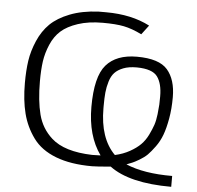

<svg xmlns="http://www.w3.org/2000/svg" viewBox="-55 -767 926 904"><g transform="rotate(5 408.5 -315.0)"><path d="M58.1 -346.2Q58.1 -404.3 64.9 -451.2Q71.8 -498 92.8 -546.6Q113.8 -595.2 147.9 -628.7Q182.1 -662.1 239.5 -684.6Q296.9 -707 374 -710.9H410.2Q530.3 -710.9 617.2 -666L584 -622.1Q537.1 -645 499 -652.6Q460.9 -660.2 398.9 -660.2Q332 -660.2 282 -643.6Q231.9 -627 202.9 -601.1Q173.8 -575.2 156.5 -534.7Q139.2 -494.1 133.5 -454.1Q127.9 -414.1 127.9 -360.8Q127.9 -268.1 144.5 -203.6Q161.1 -139.2 210 -95.2Q271 -40 402.8 -36.1L442.9 -37.1Q379.9 -125 379.9 -261.2Q379.9 -404.3 428 -459.7Q476.1 -515.1 573.2 -515.1Q678.2 -515.1 718 -469Q757.8 -422.9 757.8 -339.8Q757.8 -284.7 749.5 -238.3Q741.2 -191.9 729.5 -160.4Q717.8 -128.9 698.5 -102.5Q679.2 -76.2 664.6 -61.5Q649.9 -46.9 627 -33.4Q604 -20 595 -16.6Q585.9 -13.2 567.9 -5.9Q652.8 30.3 787.1 29.8V81.1Q588.9 81.1 495.1 11.2Q429.2 17.1 407.2 17.1Q306.2 17.1 235.6 -10Q165 -37.1 127.4 -88.6Q89.8 -140.1 74 -202.1Q58.1 -264.2 58.1 -346.2ZM437 -259.8Q437 -117.7 509.8 -44.9Q548.8 -53.7 579.3 -70.8Q609.9 -87.9 629.4 -107.4Q648.9 -127 662.4 -154.5Q675.8 -182.1 682.9 -203.1Q689.9 -224.1 693.4 -254.2Q696.8 -284.2 697.5 -299.6Q698.2 -314.9 698.2 -338.9Q698.2 -398.9 674.6 -431.4Q650.9 -463.9 578.1 -464.8H576.2Q539.1 -464.8 513.4 -454.8Q487.8 -444.8 472.9 -429Q458 -413.1 450 -386.5Q441.9 -359.9 439.5 -334Q437 -308.1 437 -270Z"/></g></svg>

Font: CMU Bright
Style: Roman
Weight: 500
Version: Version 0.7.0